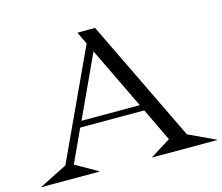

<svg xmlns="http://www.w3.org/2000/svg" viewBox="-150 -831 1111 961"><g transform="rotate(-15 406.0 -350.0)"><path d="M137.2 -66.9 252 -2V0H-49.8V-1L95.2 -74.2L356 -636.2L325.2 -700.2H417L723.1 -66.9L861.8 -2V0H525.9V-2L629.9 -66.9L547.9 -237.8H215.8ZM231 -269H533.2L378.9 -588.9Z"/></g></svg>

Font: Messapia
Style: Regular
Weight: 400
Designer: Luca Marsano
Foundry: Collletttivo
Version: Version 1.000;FEAKit 1.0